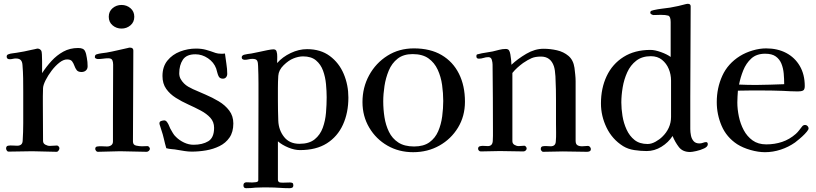

<svg xmlns="http://www.w3.org/2000/svg" viewBox="-20 -796 4285 1008"><path d="M440 -448Q440 -434 431 -426Q422 -418 408 -418Q390 -418 382.5 -428Q375 -438 370.5 -451Q366 -464 358.5 -474Q351 -484 332 -484Q313 -484 291.5 -467Q270 -450 251 -425Q232 -400 219.5 -375Q207 -350 206 -334Q205 -313 205 -291.5Q205 -270 205 -249Q205 -201 205.5 -152.5Q206 -104 206 -56Q206 -43 218 -36.5Q230 -30 241 -30Q251 -30 260 -31Q269 -32 279 -32Q284 -32 288 -27Q292 -22 292 -18Q292 -12 287.5 -5.5Q283 1 277 1Q245 1 213 -0.5Q181 -2 149 -2Q118 -2 87 -1Q56 0 24 0Q19 0 15.5 -6Q12 -12 12 -16Q12 -29 22 -31Q33 -33 46 -32Q59 -31 70 -31Q98 -31 99 -57Q102 -103 102 -149Q102 -195 102 -241V-315Q102 -350 101.5 -385Q101 -420 98 -455Q97 -472 89 -480.5Q81 -489 63 -489Q55 -489 47 -487Q39 -485 31 -485Q15 -485 15 -499Q15 -508 24 -511Q34 -515 45.5 -516Q57 -517 67 -519Q107 -525 144 -534Q147 -534 161 -537.5Q175 -541 176 -541Q190 -541 197 -529Q199 -526 200 -510Q201 -494 201 -473.5Q201 -453 201 -435.5Q201 -418 201 -412Q223 -446 250.5 -476Q278 -506 312.5 -525Q347 -544 390 -544Q418 -544 425.5 -529.5Q433 -515 436 -492Q438 -482 439 -470.5Q440 -459 440 -448Z M767 -15Q767 -9 761.5 -4Q756 1 750 1Q715 1 680 -0.5Q645 -2 610 -2Q581 -2 551.5 -0.5Q522 1 493 1Q488 1 484 -4.5Q480 -10 480 -14Q480 -26 491 -27Q503 -29 516.5 -28Q530 -27 542 -27Q555 -27 564 -33.5Q573 -40 573 -53V-183L574 -457Q574 -471 569.5 -480.5Q565 -490 548 -490Q535 -490 521.5 -488Q508 -486 494 -486Q490 -486 484 -488.5Q478 -491 478 -496Q478 -509 488 -511Q501 -515 514 -516.5Q527 -518 540 -520Q568 -525 595.5 -531.5Q623 -538 651 -544Q657 -546 662 -546Q680 -546 680 -531Q680 -412 679 -292.5Q678 -173 678 -53Q678 -35 695 -31.5Q712 -28 725 -28Q733 -28 740.5 -28.5Q748 -29 755 -29Q759 -29 763 -24Q767 -19 767 -15ZM685 -708Q685 -680 665 -663Q645 -646 618 -646Q591 -646 571 -663Q551 -680 551 -708Q551 -736 571 -753Q591 -770 618 -770Q645 -770 665 -753Q685 -736 685 -708Z M1205 -148Q1205 -103 1185 -74Q1165 -45 1132.5 -29Q1100 -13 1062 -6.5Q1024 0 987 0Q968 0 949.5 -3Q931 -6 913 -9Q898 -12 882.5 -13Q867 -14 853 -18Q846 -42 840.5 -66.5Q835 -91 827 -114Q826 -119 821.5 -131.5Q817 -144 817 -148Q817 -158 826.5 -161Q836 -164 843 -164Q848 -164 852.5 -160Q857 -156 859 -152Q864 -145 867 -137Q870 -129 874 -121Q881 -109 887.5 -97.5Q894 -86 904 -77Q922 -59 946.5 -47.5Q971 -36 996 -36Q1043 -36 1073.5 -54.5Q1104 -73 1104 -125Q1104 -156 1084.5 -177.5Q1065 -199 1034 -215.5Q1003 -232 968.5 -247.5Q934 -263 903 -282.5Q872 -302 852.5 -329.5Q833 -357 833 -397Q833 -446 859 -478Q885 -510 925.5 -525.5Q966 -541 1009 -541Q1038 -541 1061.5 -534.5Q1085 -528 1112 -518Q1124 -514 1140 -514Q1145 -514 1150.5 -514Q1156 -514 1161 -515Q1164 -489 1168.5 -461.5Q1173 -434 1173 -408Q1173 -398 1167 -390.5Q1161 -383 1150 -383Q1133 -383 1127 -397Q1123 -406 1120.5 -416Q1118 -426 1115 -436Q1103 -469 1072 -490Q1041 -511 1006 -511Q959 -511 940 -482.5Q921 -454 921 -411Q921 -395 928 -382Q935 -369 946 -358Q956 -348 968 -341Q980 -334 993 -328Q1022 -315 1058.5 -299.5Q1095 -284 1128.5 -264Q1162 -244 1183.5 -215.5Q1205 -187 1205 -148Z M1695 -285Q1695 -317 1691.5 -354.5Q1688 -392 1676 -425Q1664 -458 1639 -479Q1614 -500 1571 -500Q1558 -500 1545 -497Q1532 -494 1520 -489Q1495 -479 1469 -453.5Q1443 -428 1441 -398Q1439 -367 1439 -334.5Q1439 -302 1439 -270Q1439 -243 1439.5 -216Q1440 -189 1441 -162Q1443 -113 1471.5 -77Q1500 -41 1552 -41Q1603 -41 1632 -64.5Q1661 -88 1674.5 -125Q1688 -162 1691.5 -204.5Q1695 -247 1695 -285ZM1809 -284Q1809 -204 1780.5 -141.5Q1752 -79 1696 -43.5Q1640 -8 1555 -8Q1526 -8 1493.5 -21.5Q1461 -35 1439 -54Q1439 -4 1439 46.5Q1439 97 1439 147Q1439 156 1445 160Q1447 162 1454.5 162.5Q1462 163 1466 163Q1475 163 1484 162.5Q1493 162 1502 162Q1510 162 1515 164.5Q1520 167 1520 176Q1520 186 1514.5 189Q1509 192 1500 192Q1473 192 1446 190Q1419 188 1391 188Q1374 188 1356.5 188Q1339 188 1322 189Q1298 192 1272 192Q1258 192 1258 177Q1258 161 1275 161Q1283 161 1290 161.5Q1297 162 1304 162Q1310 162 1323 160.5Q1336 159 1336 150Q1336 46 1336.5 -57.5Q1337 -161 1337 -264Q1337 -311 1337 -357.5Q1337 -404 1335 -450Q1335 -468 1330 -477.5Q1325 -487 1305 -487Q1295 -487 1285 -484.5Q1275 -482 1265 -482Q1259 -482 1254 -485Q1249 -488 1249 -495Q1249 -501 1253.5 -504.5Q1258 -508 1263 -509Q1271 -511 1280.5 -512.5Q1290 -514 1299 -515Q1312 -517 1336 -522.5Q1360 -528 1383 -532.5Q1406 -537 1415 -537Q1429 -537 1432 -526Q1436 -514 1435.5 -497.5Q1435 -481 1435 -469V-465Q1463 -497 1506 -517.5Q1549 -538 1592 -538Q1663 -538 1711.5 -502Q1760 -466 1784.5 -408Q1809 -350 1809 -284Z M2307 -266Q2307 -307 2301 -350Q2295 -393 2278 -430Q2261 -467 2229.5 -489.5Q2198 -512 2146 -512Q2098 -512 2067.5 -488Q2037 -464 2021 -425.5Q2005 -387 1998.5 -344.5Q1992 -302 1992 -264Q1992 -222 1998.5 -180.5Q2005 -139 2022 -104Q2039 -69 2071 -48Q2103 -27 2154 -27Q2204 -27 2234.5 -49Q2265 -71 2280.5 -107Q2296 -143 2301.5 -185Q2307 -227 2307 -266ZM2421 -262Q2421 -186 2384.5 -126Q2348 -66 2286.5 -31.5Q2225 3 2149 3Q2074 3 2014 -31.5Q1954 -66 1918.5 -126Q1883 -186 1883 -260Q1883 -337 1918 -401Q1953 -465 2014 -503.5Q2075 -542 2153 -542Q2239 -542 2298.5 -507Q2358 -472 2389.5 -409Q2421 -346 2421 -262Z M3082 -14Q3082 -5 3076 -2Q3070 1 3062 1Q3031 1 2999 0Q2967 -1 2935 -1Q2910 -1 2883.5 0Q2857 1 2831 1Q2827 1 2823 -4Q2819 -9 2819 -13Q2819 -26 2829 -28Q2840 -30 2850.5 -29Q2861 -28 2871 -28Q2897 -28 2898 -54Q2900 -77 2899.5 -100Q2899 -123 2899 -145V-269Q2899 -290 2898.5 -325.5Q2898 -361 2896 -395.5Q2894 -430 2888 -448Q2871 -499 2820 -499Q2790 -499 2770.5 -490.5Q2751 -482 2726 -465Q2711 -454 2696.5 -441Q2682 -428 2670 -413Q2670 -323 2670 -233.5Q2670 -144 2670 -55Q2670 -42 2681 -35.5Q2692 -29 2703 -29Q2711 -29 2718.5 -30Q2726 -31 2733 -31Q2737 -31 2741 -26Q2745 -21 2745 -17Q2745 -10 2739.5 -5.5Q2734 -1 2728 -1Q2697 -1 2666 -2Q2635 -3 2604 -3Q2579 -3 2554 -2Q2529 -1 2504 -1Q2498 -1 2494 -5.5Q2490 -10 2490 -15Q2490 -26 2500 -28.5Q2510 -31 2522 -30Q2534 -29 2541 -29Q2565 -29 2567 -55Q2568 -69 2568 -83Q2568 -97 2568 -110Q2568 -196 2567.5 -283Q2567 -370 2566 -457Q2566 -468 2562 -482Q2558 -496 2544 -496Q2531 -496 2519 -492Q2507 -488 2494 -488Q2481 -488 2481 -500Q2481 -507 2483 -509Q2485 -511 2492 -512Q2510 -517 2529 -519.5Q2548 -522 2567 -526Q2584 -530 2601 -534.5Q2618 -539 2635 -539Q2647 -539 2652 -532Q2657 -525 2659.5 -510Q2662 -495 2663.5 -480Q2665 -465 2665 -456Q2698 -487 2743 -513.5Q2788 -540 2834 -540Q2869 -540 2904 -532Q2939 -524 2964.5 -502.5Q2990 -481 2996 -440Q2998 -423 3000 -404.5Q3002 -386 3002 -369Q3002 -291 3002 -213Q3002 -135 3002 -57Q3002 -40 3011 -34Q3020 -28 3036 -28Q3044 -28 3051.5 -29Q3059 -30 3067 -30Q3073 -30 3077.5 -24.5Q3082 -19 3082 -14Z M3503 -373Q3503 -405 3491 -434Q3479 -463 3455.5 -482Q3432 -501 3397 -501Q3351 -501 3320.5 -477.5Q3290 -454 3273 -416.5Q3256 -379 3249 -337Q3242 -295 3242 -258Q3242 -225 3248 -187.5Q3254 -150 3269.5 -116Q3285 -82 3311.5 -61Q3338 -40 3380 -40Q3400 -40 3421.5 -52Q3443 -64 3457 -78Q3479 -99 3491 -125.5Q3503 -152 3503 -182ZM3696 -39Q3696 -26 3677 -17Q3658 -8 3635.5 -3Q3613 2 3603 2Q3564 2 3544 -24Q3524 -50 3511 -82Q3489 -48 3452.5 -25.5Q3416 -3 3375 -3Q3344 -3 3310.5 -8Q3277 -13 3251 -29Q3194 -65 3164.5 -126Q3135 -187 3135 -253Q3135 -333 3165 -396.5Q3195 -460 3253.5 -497Q3312 -534 3395 -534Q3418 -534 3450 -522.5Q3482 -511 3501 -497V-680Q3501 -710 3488 -714Q3475 -718 3449 -718Q3439 -718 3430 -717.5Q3421 -717 3411 -717Q3407 -717 3400.5 -720.5Q3394 -724 3394 -729Q3394 -737 3400 -739.5Q3406 -742 3412 -743Q3434 -748 3455.5 -750.5Q3477 -753 3498 -756Q3520 -760 3541 -764.5Q3562 -769 3583 -775Q3586 -776 3591 -776Q3606 -776 3606 -763Q3606 -644 3605 -524.5Q3604 -405 3604 -286V-118Q3604 -102 3607.5 -84.5Q3611 -67 3621.5 -55Q3632 -43 3652 -43Q3662 -43 3671 -46.5Q3680 -50 3687 -50Q3692 -50 3694 -46.5Q3696 -43 3696 -39Z M4097 -354Q4097 -382 4094.5 -410Q4092 -438 4082.5 -461.5Q4073 -485 4053 -499.5Q4033 -514 3997 -514Q3952 -514 3924.5 -489Q3897 -464 3882 -426.5Q3867 -389 3860 -352Q3882 -351 3904.5 -350.5Q3927 -350 3949 -350Q3986 -350 4023 -351.5Q4060 -353 4097 -354ZM4225 -122Q4225 -119 4223 -115Q4218 -106 4205 -92.5Q4192 -79 4177.5 -67Q4163 -55 4154 -48Q4120 -24 4079 -10.5Q4038 3 3996 3Q3961 3 3920.5 -8.5Q3880 -20 3850 -39Q3794 -76 3768.5 -135.5Q3743 -195 3743 -260Q3743 -334 3772 -398Q3801 -462 3865 -502Q3894 -520 3931 -531Q3968 -542 4002 -542Q4062 -542 4107.5 -518Q4153 -494 4179 -449.5Q4205 -405 4205 -344Q4205 -325 4195.5 -320.5Q4186 -316 4169 -316Q4149 -316 4129 -317Q4109 -318 4089 -319Q4062 -320 4035.5 -320.5Q4009 -321 3983 -321Q3951 -321 3918.5 -321Q3886 -321 3854 -320Q3853 -304 3852 -289Q3851 -274 3851 -258Q3851 -223 3859 -184.5Q3867 -146 3884.5 -113Q3902 -80 3931 -59Q3960 -38 4003 -38Q4047 -38 4086 -51Q4125 -64 4158 -93Q4168 -102 4175.5 -112Q4183 -122 4191 -132Q4197 -140 4207 -140Q4214 -140 4219.5 -134.5Q4225 -129 4225 -122Z"/></svg>

Font: Kaisei Decol Medium
Style: Regular
Weight: 500
Designer: Font-Kai, 金井和夫
Foundry: KAZUO KANAI
Version: Version 5.003